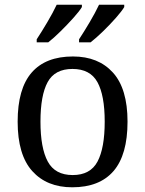

<svg xmlns="http://www.w3.org/2000/svg" viewBox="-20 -786 617 816"><path d="M287 10Q179 10 117 -59Q55 -128 55 -269Q55 -409 114.5 -477.5Q174 -546 290 -546Q398 -546 460 -477.5Q522 -409 522 -269Q522 -128 462.5 -59Q403 10 287 10ZM289 -42Q364 -42 394.5 -99.5Q425 -157 425 -269Q425 -381 394 -437Q363 -493 288 -493Q213 -493 182.5 -437Q152 -381 152 -269Q152 -157 183 -99.5Q214 -42 289 -42ZM316 -619Q337 -651 361 -691.5Q385 -732 401 -766H508V-756Q498 -739 472.5 -710Q447 -681 417.5 -652.5Q388 -624 365 -606H316ZM136 -619Q157 -651 181 -691.5Q205 -732 221 -766H328V-756Q318 -739 292 -710Q266 -681 237 -652.5Q208 -624 185 -606H136Z"/></svg>

Font: Noto Serif Khitan Small Script
Style: Regular
Weight: 400
Designer: LIU Zhao, ZHANG Congyu, Kushim JIANG
Foundry: Guyu Beijing Co. Ltd.
Version: Version 1.000; ttfautohint (v1.8.4.7-5d5b)